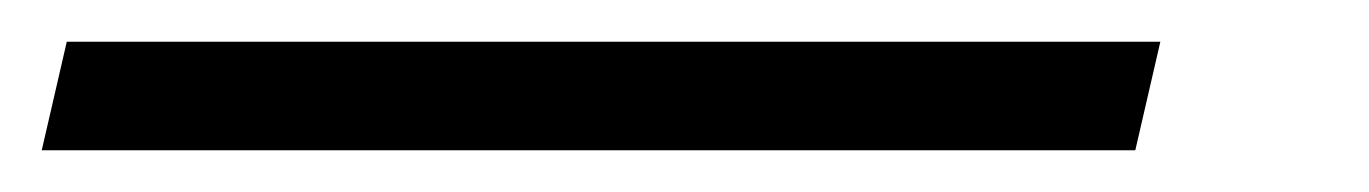

<svg xmlns="http://www.w3.org/2000/svg" viewBox="-112 77 656 92"><path d="M444 97 432 149H-92L-80 97Z"/></svg>

Font: Kantumruy Pro Light
Style: Italic
Weight: 300
Italic angle: -13°
Version: Version 1.002